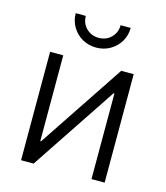

<svg xmlns="http://www.w3.org/2000/svg" viewBox="-112 -836 798 922"><g transform="rotate(15 287.0 -375.0)"><path d="M494.6 0H429.2V-425.3H424.8L141.6 0H79.1V-539.1H144.5V-112.8H148.4L432.6 -539.1H494.6ZM286.6 -615.7Q248.5 -615.7 217.5 -633.5Q186.5 -651.4 168.2 -682.1Q149.9 -712.9 149.9 -750H200.2Q200.2 -712.9 225.1 -688.5Q250 -664.1 286.6 -664.1Q323.7 -664.1 348.4 -688.7Q373 -713.4 373 -750H423.3Q423.3 -712.9 405.3 -682.4Q387.2 -651.9 356.2 -633.8Q325.2 -615.7 286.6 -615.7Z"/></g></svg>

Font: Inter 18pt Light
Style: Regular
Weight: 300
Designer: Rasmus Andersson
Foundry: rsms
Version: Version 4.001;git-66647c0bb